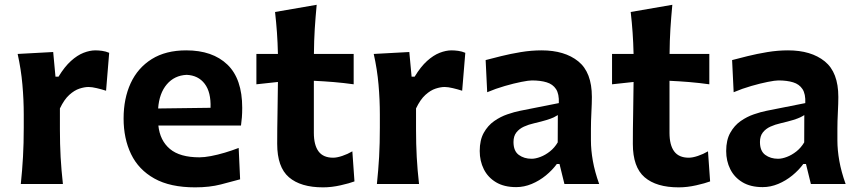

<svg xmlns="http://www.w3.org/2000/svg" viewBox="-20 -780 3638 814"><path d="M68.2 0H246.7Q240.1 -59.3 237 -114Q234 -168.8 234 -231.3V-320.3Q252.1 -358.2 273.7 -377.7Q295.3 -397.2 316.7 -404.2Q338.1 -411.2 355.3 -411.2Q369.6 -411.2 390.1 -406.3Q410.7 -401.5 429.7 -395.3L442.9 -556.1Q428.6 -562.2 413.1 -564.4Q397.6 -566.5 384.7 -566.5Q361.1 -566.5 334.4 -556.2Q307.7 -545.8 280.8 -521.5Q253.8 -497.2 228.2 -455.1H215.2L205.5 -559.5L54.8 -551.3Q69.4 -485.6 75 -421.3Q80.7 -357 80.7 -294.5V-239.5Q80.7 -170.9 77.5 -115.1Q74.4 -59.3 68.2 0Z M807.1 14.3Q868.4 14.3 916 2Q963.6 -10.3 998 -19.8L991.9 -152.8Q964 -142 933.2 -132.8Q902.3 -123.6 874.2 -118.3Q846.2 -113 825.8 -113Q742.5 -113 700.3 -148.6Q658 -184.2 651.4 -247.9H1001.7Q1004.1 -265.1 1005.5 -282.8Q1006.9 -300.5 1006.9 -323Q1006.9 -445.6 944.1 -506.1Q881.2 -566.5 769.4 -566.5Q682.7 -566.5 623.4 -529.5Q564.1 -492.4 534 -427.3Q504 -362.2 504 -277.7Q504 -192.5 535.7 -126.6Q567.4 -60.7 634.4 -23.2Q701.4 14.3 807.1 14.3ZM872.6 -323 650.4 -320.1Q655.1 -384.7 687.3 -422.5Q719.6 -460.3 771.2 -462.7Q820.5 -460.6 847.7 -424.9Q875 -389.2 872.6 -323Z M1349.5 14.3Q1385.8 14.3 1424 5.6Q1462.2 -3.1 1482.8 -10.9L1473.8 -138.4Q1453.6 -126.5 1431.1 -119Q1408.5 -111.4 1392.4 -111.4Q1350.2 -111.4 1330.4 -138.3Q1310.6 -165.1 1310.6 -217.2V-437.5Q1351.8 -435.6 1394.6 -432.1Q1437.4 -428.5 1479.4 -422.6V-551.3H1310.9Q1311.4 -608.9 1314.4 -656.6Q1317.4 -704.4 1322.6 -759.7L1146.1 -729.2Q1151.2 -684.1 1154.2 -641.7Q1157.2 -599.3 1158.3 -551.3H1067V-422.6L1158.3 -432.5Q1157.8 -364.3 1156.5 -299.2Q1155.2 -234.2 1155.2 -170Q1155.2 -71.4 1204.9 -28.6Q1254.7 14.3 1349.5 14.3Z M1577.9 0H1756.5Q1749.8 -59.3 1746.8 -114Q1743.8 -168.8 1743.8 -231.3V-320.3Q1761.9 -358.2 1783.5 -377.7Q1805.1 -397.2 1826.5 -404.2Q1847.8 -411.2 1865.1 -411.2Q1879.3 -411.2 1899.9 -406.3Q1920.5 -401.5 1939.4 -395.3L1952.7 -556.1Q1938.4 -562.2 1922.9 -564.4Q1907.4 -566.5 1894.5 -566.5Q1870.9 -566.5 1844.2 -556.2Q1817.5 -545.8 1790.5 -521.5Q1763.6 -497.2 1738 -455.1H1725L1715.3 -559.5L1564.5 -551.3Q1579.2 -485.6 1584.8 -421.3Q1590.4 -357 1590.4 -294.5V-239.5Q1590.4 -170.9 1587.3 -115.1Q1584.1 -59.3 1577.9 0Z M2233.7 -106.9Q2201.9 -106.9 2179.5 -123.3Q2157 -139.7 2157 -178Q2157 -203 2169.3 -218.6Q2181.6 -234.2 2201.4 -243.2Q2221.2 -252.2 2243.7 -257.2Q2278.1 -265.3 2297.4 -271.3Q2316.7 -277.3 2327.3 -282.3Q2337.8 -287.4 2345 -292.1L2344.5 -176.4Q2331.2 -153.7 2311.5 -138.1Q2291.9 -122.6 2271.2 -114.8Q2250.5 -106.9 2233.7 -106.9ZM2168.4 13.3Q2201.9 13.3 2234.3 -0.2Q2266.7 -13.7 2294.2 -36.2Q2321.6 -58.7 2340.7 -84.7H2352.1L2372.9 0H2520.2Q2501.7 -51.7 2493.5 -97.7Q2485.3 -143.8 2485.3 -184.7V-234Q2485.3 -265.7 2487.3 -304.1Q2489.3 -342.6 2489.3 -369Q2489.3 -473.4 2431.7 -519.9Q2374 -566.5 2275.9 -566.5Q2232.9 -566.5 2188.4 -559.2Q2143.8 -551.8 2104.8 -542.1Q2065.8 -532.4 2038.9 -525.3L2045.5 -389Q2081.7 -404.4 2120.4 -415.5Q2159.1 -426.7 2190.2 -432.8Q2221.3 -439 2235.1 -439Q2271.4 -439 2297.5 -431Q2323.7 -423.1 2337.3 -402.3Q2350.9 -381.5 2349.2 -342.9L2185.5 -310.4Q2161 -305.6 2131.3 -295.4Q2101.7 -285.3 2075 -266.6Q2048.3 -247.9 2031 -217Q2013.8 -186.2 2013.8 -139.8Q2013.8 -97.4 2031.2 -62.6Q2048.6 -27.8 2082.9 -7.3Q2117.2 13.3 2168.4 13.3Z M2857.3 14.3Q2893.6 14.3 2931.8 5.6Q2970 -3.1 2990.6 -10.9L2981.6 -138.4Q2961.4 -126.5 2938.9 -119Q2916.3 -111.4 2900.2 -111.4Q2858 -111.4 2838.2 -138.3Q2818.4 -165.1 2818.4 -217.2V-437.5Q2859.6 -435.6 2902.4 -432.1Q2945.2 -428.5 2987.2 -422.6V-551.3H2818.7Q2819.2 -608.9 2822.2 -656.6Q2825.2 -704.4 2830.4 -759.7L2653.9 -729.2Q2659.1 -684.1 2662 -641.7Q2665 -599.3 2666.1 -551.3H2574.8V-422.6L2666.1 -432.5Q2665.6 -364.3 2664.3 -299.2Q2663 -234.2 2663 -170Q2663 -71.4 2712.8 -28.6Q2762.5 14.3 2857.3 14.3Z M3278.6 -106.9Q3246.8 -106.9 3224.4 -123.3Q3201.9 -139.7 3201.9 -178Q3201.9 -203 3214.2 -218.6Q3226.5 -234.2 3246.3 -243.2Q3266.1 -252.2 3288.7 -257.2Q3323 -265.3 3342.4 -271.3Q3361.7 -277.3 3372.2 -282.3Q3382.8 -287.4 3389.9 -292.1L3389.5 -176.4Q3376.1 -153.7 3356.5 -138.1Q3336.8 -122.6 3316.1 -114.8Q3295.5 -106.9 3278.6 -106.9ZM3213.4 13.3Q3246.8 13.3 3279.2 -0.2Q3311.6 -13.7 3339.1 -36.2Q3366.6 -58.7 3385.6 -84.7H3397L3417.8 0H3565.1Q3546.6 -51.7 3538.4 -97.7Q3530.2 -143.8 3530.2 -184.7V-234Q3530.2 -265.7 3532.2 -304.1Q3534.2 -342.6 3534.2 -369Q3534.2 -473.4 3476.6 -519.9Q3418.9 -566.5 3320.8 -566.5Q3277.8 -566.5 3233.3 -559.2Q3188.7 -551.8 3149.7 -542.1Q3110.7 -532.4 3083.8 -525.3L3090.4 -389Q3126.6 -404.4 3165.3 -415.5Q3204.1 -426.7 3235.1 -432.8Q3266.2 -439 3280.1 -439Q3316.4 -439 3342.5 -431Q3368.6 -423.1 3382.2 -402.3Q3395.8 -381.5 3394.1 -342.9L3230.5 -310.4Q3205.9 -305.6 3176.3 -295.4Q3146.6 -285.3 3119.9 -266.6Q3093.2 -247.9 3076 -217Q3058.7 -186.2 3058.7 -139.8Q3058.7 -97.4 3076.1 -62.6Q3093.5 -27.8 3127.8 -7.3Q3162.1 13.3 3213.4 13.3Z"/></svg>

Font: Pinar-VF
Style: Regular
Weight: 300
Designer: Amin Abedi
Version: Version 3.0